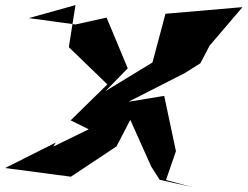

<svg xmlns="http://www.w3.org/2000/svg" viewBox="-81 -725 971 753"><path d="M420 -457 337 -656 215 -629 32 -654 215 -705 189 -540 340 -394 196 -253 267 -218 128 -150 138 -166 -61 -66 197 -32 376 -151 430 -255 512 -72 545 -20 670 8 570 -19 609 -132 563 -349 423 -326 643 -438 705 -477 741 -546 870 -697 568 -671 517 -480 333 -368Z"/></svg>

Font: Asimov Silicon
Style: Regular
Weight: 400
Designer: Google
Version: Version 2.000980; 2014